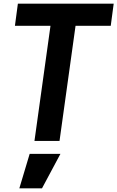

<svg xmlns="http://www.w3.org/2000/svg" viewBox="-20 -765 637 1042"><path d="M303 0 390 -625H581L597 -745H77L61 -625H254L167 0ZM208 257 308 70H141L85 257Z"/></svg>

Font: Plus Jakarta Sans
Style: Bold Italic
Weight: 700
Italic angle: -8°
Designer: Gumpita Rahayu
Foundry: Tokotype
Version: Version 2.071;gftools[0.9.30]